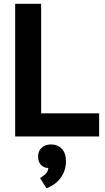

<svg xmlns="http://www.w3.org/2000/svg" viewBox="-20 -720 554 1013"><path d="M503 0H60V-700H197V-122H503ZM181 105Q181 76 200.5 59Q220 42 249 42Q284 42 306 65Q328 88 328 130Q328 163 317 188Q306 213 290 230.5Q274 248 256 258.5Q238 269 225 273L191 219Q205 212 219 199.5Q233 187 235 166Q215 167 198 151.5Q181 136 181 105Z"/></svg>

Font: PTSans
Style: Bold
Weight: 700
Designer: A.Korolkova, O.Umpeleva, V.Yefimov
Foundry: ParaType Ltd
Version: Version 2.003W OFL